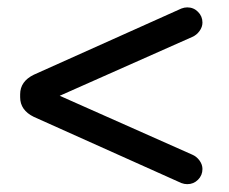

<svg xmlns="http://www.w3.org/2000/svg" viewBox="-20 -542 606 507"><path d="M459 -58.6 69.3 -233.4Q33.2 -251 33.2 -285.2V-293Q33.2 -327.1 69.3 -344.7L459 -519.5Q466.8 -522.5 474.6 -522.5Q491.2 -522.5 502.9 -510.7Q514.6 -499 514.6 -482.4Q514.6 -470.7 506.8 -460Q499 -449.2 487.3 -444.3L137.7 -289.1L487.3 -133.8Q499 -128.9 506.8 -118.2Q514.6 -107.4 514.6 -95.7Q514.6 -79.1 502.9 -67.4Q491.2 -55.7 474.6 -55.7Q466.8 -55.7 459 -58.6Z"/></svg>

Font: FakePearl
Style: Regular
Weight: 400
Version: Version 1.2